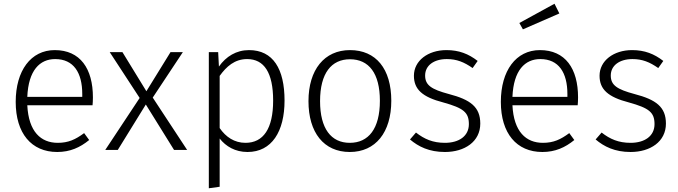

<svg xmlns="http://www.w3.org/2000/svg" viewBox="-20 -802 3628 1027"><path d="M477 -281C477 -435 409 -534 273 -534C145 -534 64 -424 64 -257C64 -89 148 11 286 11C355 11 408 -13 457 -53L430 -90C384 -56 346 -38 289 -38C199 -38 133 -97 126 -239H475C476 -249 477 -265 477 -281ZM420 -284H126C132 -426 193 -486 275 -486C374 -486 420 -413 420 -299Z M797 -280 958 -523H892L763 -314L635 -523H567L727 -278L543 0H610L760 -243L911 0H981Z M1312 -534C1244 -534 1189 -500 1151 -446L1147 -523H1097V205L1155 197V-61C1188 -19 1238 11 1304 11C1434 11 1502 -99 1502 -264C1502 -433 1441 -534 1312 -534ZM1293 -38C1234 -38 1188 -69 1155 -117V-396C1191 -446 1235 -486 1302 -486C1393 -486 1441 -413 1441 -264C1441 -114 1389 -38 1293 -38Z M1852 -534C1715 -534 1630 -429 1630 -261C1630 -93 1712 11 1851 11C1989 11 2073 -94 2073 -263C2073 -434 1991 -534 1852 -534ZM1852 -485C1953 -485 2012 -410 2012 -263C2012 -113 1951 -38 1851 -38C1751 -38 1692 -114 1692 -261C1692 -411 1753 -485 1852 -485Z M2368 -534C2269 -534 2194 -477 2194 -397C2194 -324 2239 -283 2351 -254C2459 -224 2488 -201 2488 -138C2488 -74 2435 -38 2360 -38C2295 -38 2250 -58 2205 -93L2173 -56C2218 -18 2275 11 2360 11C2465 11 2549 -44 2549 -141C2549 -230 2496 -269 2381 -299C2288 -324 2254 -346 2254 -398C2254 -452 2301 -486 2370 -486C2423 -486 2462 -470 2508 -438L2535 -476C2486 -514 2435 -534 2368 -534Z M2972 -730 2946 -782 2758 -679 2777 -645ZM3072 -281C3072 -435 3004 -534 2868 -534C2740 -534 2659 -424 2659 -257C2659 -89 2743 11 2881 11C2950 11 3003 -13 3052 -53L3025 -90C2979 -56 2941 -38 2884 -38C2794 -38 2728 -97 2721 -239H3070C3071 -249 3072 -265 3072 -281ZM3015 -284H2721C2727 -426 2788 -486 2870 -486C2969 -486 3015 -413 3015 -299Z M3361 -534C3262 -534 3187 -477 3187 -397C3187 -324 3232 -283 3344 -254C3452 -224 3481 -201 3481 -138C3481 -74 3428 -38 3353 -38C3288 -38 3243 -58 3198 -93L3166 -56C3211 -18 3268 11 3353 11C3458 11 3542 -44 3542 -141C3542 -230 3489 -269 3374 -299C3281 -324 3247 -346 3247 -398C3247 -452 3294 -486 3363 -486C3416 -486 3455 -470 3501 -438L3528 -476C3479 -514 3428 -534 3361 -534Z"/></svg>

Font: FiraGO Light
Style: Regular
Weight: 300
Designer: bBox Type
Foundry: bBox Type GmbH
Version: Version 1.001;PS 001.001;hotconv 1.0.88;makeotf.lib2.5.64775